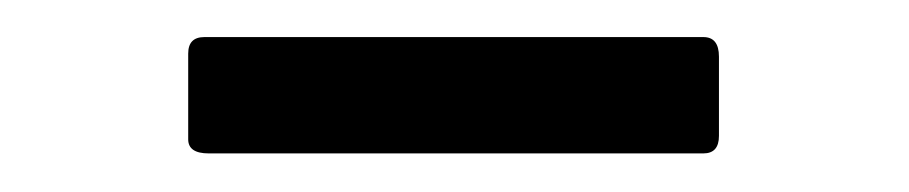

<svg xmlns="http://www.w3.org/2000/svg" viewBox="-20 -350 478 101"><path d="M79 -276.7V-321.8Q79 -330.5 87.5 -330.5H350Q358.2 -330.5 358.2 -320.2V-278.5Q358.2 -269.3 350 -269.3H89.8Q79 -269.3 79 -276.7Z"/></svg>

Font: Vivano Light
Style: Regular
Weight: 300
Designer: Joe Prince, Josias Burgherr
Version: Version 2.064;September 19, 2022;FontCreator 14.0.0.2877 64-